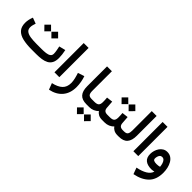

<svg xmlns="http://www.w3.org/2000/svg" viewBox="141 -1785 3154 3154"><g transform="rotate(45 1718.0 -207.5)"><path d="M538.6 0H425.3Q309.1 0 223.1 -20.3Q137.2 -40.5 90.3 -91.8Q43.5 -143.1 43.5 -235.4Q43.5 -275.4 52.2 -313.5Q61 -351.6 74.7 -385.3L176.8 -347.2Q168.9 -324.7 161.4 -296.6Q153.8 -268.6 153.8 -242.7Q154.3 -190.9 188.7 -165Q223.1 -139.2 284.2 -130.4Q345.2 -121.6 425.3 -121.6H539.6Q593.3 -121.6 638.4 -127.2Q683.6 -132.8 710.7 -151.9Q737.8 -170.9 737.8 -210Q737.8 -240.2 730.7 -280Q723.6 -319.8 715.3 -356.9L827.6 -384.8Q836.9 -341.8 842 -298.6Q847.2 -255.4 847.2 -218.8Q847.2 -147.9 823.5 -104.5Q799.8 -61 757.3 -38.6Q714.8 -16.1 658.9 -8.1Q603 0 538.6 0ZM530.8 -514.6 608.4 -437 530.8 -358.4 453.1 -437ZM366.7 -514.6 444.8 -437 366.7 -358.4 289.6 -437Z M1073.2 -680.2V-0.5H960V-680.2Z M1097.7 265.1 1055.7 154.3Q1166.5 130.4 1223.1 76.9Q1279.8 23.4 1279.8 -71.8Q1279.8 -115.2 1267.6 -167Q1255.4 -218.8 1239.3 -266.1L1351.6 -303.2Q1370.1 -251.5 1379.6 -194.8Q1389.2 -138.2 1389.2 -85.4Q1389.2 56.6 1312.7 147Q1236.3 237.3 1097.7 265.1Z M1502 -680.2H1614.7V-226.1Q1614.7 -168 1633.8 -144.8Q1652.8 -121.6 1701.7 -121.6H1713.9V0H1701.7Q1598.6 0 1550.3 -54Q1502 -107.9 1502 -218.8Z M1693.4 -121.6H1767.1Q1823.7 -121.6 1846.4 -143.3Q1869.1 -165 1869.1 -217.3Q1869.1 -244.1 1867.9 -269Q1866.7 -293.9 1864.3 -317.9L1971.2 -330.6L1980.5 -200.7Q1982.9 -160.2 2003.7 -140.9Q2024.4 -121.6 2066.4 -121.6H2076.7V0H2065.4Q2014.6 0 1980.5 -18.3Q1946.3 -36.6 1924.8 -67.4Q1896.5 -34.7 1855 -17.3Q1813.5 0 1767.1 0H1693.4ZM1870.6 67.9 1948.2 145.5 1870.6 224.1 1793 145.5ZM1706.5 67.9 1784.7 145.5 1706.5 224.1 1629.4 145.5Z M2272.9 -566.4 2350.6 -488.8 2272.9 -410.2 2195.3 -488.8ZM2108.9 -566.4 2187 -488.8 2108.9 -410.2 2031.7 -488.8ZM2057.1 -121.6H2125.5Q2182.1 -121.6 2204.8 -143.3Q2227.5 -165 2227.5 -217.3Q2227.5 -244.1 2226.3 -269Q2225.1 -293.9 2222.7 -317.9L2329.6 -330.6L2338.9 -200.7Q2341.3 -160.2 2362.1 -140.9Q2382.8 -121.6 2424.8 -121.6H2435.1V0H2423.8Q2373 0 2338.9 -18.3Q2304.7 -36.6 2283.2 -67.4Q2254.9 -34.7 2213.4 -17.3Q2171.9 0 2125.5 0H2057.1Z M2415.5 -121.6H2454.1Q2507.8 -121.6 2524.4 -148.9Q2541 -176.3 2541 -225.6V-680.2H2653.8V-218.3Q2653.8 -110.4 2606.4 -55.2Q2559.1 0 2453.6 0H2415.5Z M2906.7 -680.2V-0.5H2793.5V-680.2Z M3392.6 -99.1Q3392.6 61 3305.2 147.7Q3217.8 234.4 3060.5 264.6L3019.5 153.8Q3124 133.8 3191.2 93Q3258.3 52.2 3273.9 -8.3Q3258.8 -4.4 3241.7 -1.7Q3224.6 1 3210.4 1Q3119.6 1 3069.6 -38.8Q3019.5 -78.6 3019.5 -165.5Q3019.5 -203.6 3031 -242.7Q3042.5 -281.7 3064.9 -314.7Q3087.4 -347.7 3120.6 -367.7Q3153.8 -387.7 3197.3 -387.7Q3247.6 -387.7 3284.4 -363.3Q3321.3 -338.9 3345.2 -297.4Q3369.1 -255.9 3380.9 -204.6Q3392.6 -153.3 3392.6 -99.1ZM3210 -119.6Q3231 -119.6 3250 -122.3Q3269 -125 3284.2 -129.4Q3281.2 -165.5 3271.2 -197.3Q3261.2 -229 3243.2 -249Q3225.1 -269 3196.3 -269Q3169.4 -269 3154.3 -251.7Q3139.2 -234.4 3133.1 -211.2Q3127 -188 3127 -169.9Q3127 -140.1 3149.4 -129.9Q3171.9 -119.6 3210 -119.6Z"/></g></svg>

Font: Vazirmatn UI FD SemiBold
Style: Regular
Weight: 600
Designer: Saber Rastikerdar
Foundry: Saber Rastikerdar
Version: Version 33.003